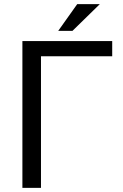

<svg xmlns="http://www.w3.org/2000/svg" viewBox="-20 -910 596 930"><path d="M178.5 0H88.5V-711H523.5V-637.5H178.5ZM331 -760.5H262L354 -890H463.5Z"/></svg>

Font: Roberto Sans
Style: Regular
Weight: 400
Designer: Google (font) & Cristiano Sobral (main changes)
Version: Version 1.500; ttfautohint (v1.8.4.7-5d5b-dirty)